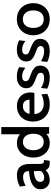

<svg xmlns="http://www.w3.org/2000/svg" viewBox="1086 -1876 800 3013"><g transform="rotate(-90 1486.5 -370.0)"><path d="M22 -137Q22 -202 68 -241Q114 -280 178.5 -296.5Q243 -313 307 -315Q306 -367 284 -387.5Q262 -408 211 -408Q179 -408 147.5 -398.5Q116 -389 77 -368L65 -459Q149 -505 242 -505Q332 -505 376 -455.5Q420 -406 420 -292V-169Q420 -130 423.5 -112.5Q427 -95 436.5 -88Q446 -81 468 -81H482L469 10H438Q390 10 363.5 -6Q337 -22 321 -53Q295 -24 255 -7Q215 10 169 10Q105 10 63.5 -30.5Q22 -71 22 -137ZM308 -124V-239Q231 -236 184.5 -212Q138 -188 138 -142Q138 -77 209 -77Q234 -77 261.5 -89.5Q289 -102 308 -124Z M998 -750V0H895L890 -42Q833 10 749 10Q680 10 628 -24.5Q576 -59 548 -117.5Q520 -176 520 -247Q520 -317 547.5 -376Q575 -435 626.5 -470Q678 -505 749 -505Q830 -505 886 -457V-750ZM894 -247Q894 -323 859 -367Q824 -411 766 -411Q705 -411 670 -365.5Q635 -320 635 -247Q635 -175 670 -129.5Q705 -84 766 -84Q825 -84 859.5 -127Q894 -170 894 -247Z M1085 -252Q1085 -322 1113.5 -379.5Q1142 -437 1197.5 -471Q1253 -505 1328 -505Q1394 -505 1442.5 -477.5Q1491 -450 1516.5 -402Q1542 -354 1542 -292Q1542 -260 1535 -231H1201Q1210 -154 1254.5 -119Q1299 -84 1365 -84Q1446 -84 1512 -121L1520 -28Q1444 10 1354 10Q1268 10 1207.5 -25Q1147 -60 1116 -119.5Q1085 -179 1085 -252ZM1428 -307Q1428 -351 1403 -381Q1378 -411 1327 -411Q1230 -411 1205 -307Z M1601 -29 1612 -128Q1689 -78 1766 -78Q1807 -78 1828.5 -91.5Q1850 -105 1850 -132Q1850 -162 1828 -177Q1806 -192 1756 -210Q1683 -235 1645.5 -267Q1608 -299 1608 -360Q1608 -424 1656.5 -465Q1705 -506 1793 -506Q1875 -506 1940 -470L1929 -373Q1896 -397 1864 -410Q1832 -423 1795 -423Q1758 -423 1738 -408.5Q1718 -394 1718 -367Q1718 -347 1729 -334Q1740 -321 1760.5 -312Q1781 -303 1825 -287Q1892 -262 1927.5 -229.5Q1963 -197 1963 -138Q1963 -71 1915 -30.5Q1867 10 1770 10Q1679 10 1601 -29Z M2021 -29 2032 -128Q2109 -78 2186 -78Q2227 -78 2248.5 -91.5Q2270 -105 2270 -132Q2270 -162 2248 -177Q2226 -192 2176 -210Q2103 -235 2065.5 -267Q2028 -299 2028 -360Q2028 -424 2076.5 -465Q2125 -506 2213 -506Q2295 -506 2360 -470L2349 -373Q2316 -397 2284 -410Q2252 -423 2215 -423Q2178 -423 2158 -408.5Q2138 -394 2138 -367Q2138 -347 2149 -334Q2160 -321 2180.5 -312Q2201 -303 2245 -287Q2312 -262 2347.5 -229.5Q2383 -197 2383 -138Q2383 -71 2335 -30.5Q2287 10 2190 10Q2099 10 2021 -29Z M2439 -248Q2439 -319 2469.5 -378Q2500 -437 2557 -471.5Q2614 -506 2691 -506Q2769 -506 2826 -471.5Q2883 -437 2913 -378Q2943 -319 2943 -248Q2943 -177 2913 -118Q2883 -59 2826 -24.5Q2769 10 2691 10Q2614 10 2557 -24.5Q2500 -59 2469.5 -118Q2439 -177 2439 -248ZM2829 -248Q2829 -323 2792.5 -367.5Q2756 -412 2691 -412Q2626 -412 2590 -367.5Q2554 -323 2554 -248Q2554 -172 2590 -128Q2626 -84 2691 -84Q2756 -84 2792.5 -128Q2829 -172 2829 -248Z"/></g></svg>

Font: Cabin SemiBold
Style: Regular
Weight: 600
Designer: Pablo Impallari
Foundry: Pablo Impallari. http://www.impallari.com Igino Marini. http://www.ikern.com
Version: Version 2.200